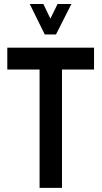

<svg xmlns="http://www.w3.org/2000/svg" viewBox="-20 -916 495 936"><path d="M125 -896.5H191.4L225.6 -825.2L260.7 -896.5H328.1L252.9 -748H198.2ZM15.6 -577.1V-683.6H438.5V-577.1H282.2V0H172.9V-577.1Z"/></svg>

Font: Post No Bills Jaffna
Style: Bold
Weight: 700
Designer: Kosala Senevirathne, Siva Puranthara, Lasantha Premarathna, Tharique Azeez
Foundry: Mooniak
Version: Version 1.220 ; ttfautohint (v1.6)